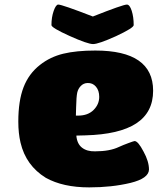

<svg xmlns="http://www.w3.org/2000/svg" viewBox="-20 -810 690 840"><path d="M414.1 -386.2Q414.1 -414.1 399.7 -430.9Q385.3 -447.8 362.8 -446.8Q345.7 -446.3 333.7 -434.1Q321.8 -421.9 317.9 -404.8Q314 -386.7 313 -339.8L312 -304.2H321.8Q364.7 -304.2 389.4 -328.9Q414.1 -353.5 414.1 -386.2ZM353 -217.8 314 -216.8Q316.9 -181.2 338.6 -164.1Q360.4 -147 396 -147.9Q460 -147.9 500 -167Q518.1 -175.3 542 -184.1Q565.9 -192.9 568.8 -192.9Q584 -192.9 607.9 -147Q631.8 -104 631.8 -67.9Q630.4 -29.3 550.8 -9.8Q469.2 9.8 370.1 9.8Q255.4 9.8 180.2 -32.2Q93.3 -85.9 69.8 -186Q60.1 -227.1 60.1 -277.8Q60.1 -368.7 83 -428.2Q106 -487.8 154.8 -525.9Q199.2 -561 256.6 -575Q314 -588.9 397 -588.9Q649.9 -588.9 649.9 -413.1Q649.9 -318.4 575.9 -270Q502 -221.7 353 -217.8ZM205.1 -700.2Q205.1 -734.4 214.8 -762.2Q224.6 -790 234.9 -790Q251.5 -790 386.2 -737.8Q518.1 -790 535.2 -790Q547.4 -790 556.2 -762.9Q564.9 -735.8 564.9 -700.2Q564.9 -688 487.8 -651.9Q411.1 -617.2 387.2 -617.2Q363.3 -617.2 284.2 -652.8Q205.1 -688.5 205.1 -700.2Z"/></svg>

Font: GGS TheRock Black
Style: Regular
Weight: 900
Designer: Rodrigo Fuenzalida (2012); Goodgame Studios (2014)
Foundry: Rodrigo Fuenzalida,2012;  GGS,2014
Version: Version 1.002 | FøM Mod